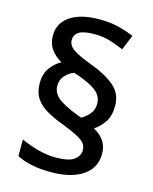

<svg xmlns="http://www.w3.org/2000/svg" viewBox="-116 -842 736 924"><g transform="rotate(15 252.5 -379.5)"><path d="M65 -394Q65 -441 87.5 -471.5Q110 -502 140 -518Q105 -538 86 -565.5Q67 -593 67 -633Q67 -694 119 -729.5Q171 -765 264 -765Q318 -765 358 -755Q398 -745 437 -729L406 -654Q372 -668 338 -679Q304 -690 259 -690Q205 -690 182.5 -675.5Q160 -661 160 -635Q160 -608 186.5 -589Q213 -570 283 -544Q358 -516 401 -479Q444 -442 444 -382Q444 -332 423 -300.5Q402 -269 373 -251Q407 -233 425 -206.5Q443 -180 443 -142Q443 -72 385.5 -33Q328 6 226 6Q171 6 130 -3Q89 -12 57 -28V-111Q91 -95 138 -81.5Q185 -68 229 -68Q298 -68 323.5 -88Q349 -108 349 -135Q349 -153 340 -166.5Q331 -180 305 -194.5Q279 -209 228 -229Q176 -248 139.5 -269.5Q103 -291 84 -320.5Q65 -350 65 -394ZM150 -404Q150 -369 180 -344Q210 -319 284 -291L301 -285Q322 -297 340 -317.5Q358 -338 358 -369Q358 -393 345.5 -412Q333 -431 301.5 -448.5Q270 -466 213 -485Q189 -477 169.5 -456Q150 -435 150 -404Z"/></g></svg>

Font: Noto Sans Sinhala UI Medium
Style: Regular
Weight: 500
Designer: Jelle Bosma - Monotype Design Team
Foundry: Monotype Imaging Inc.
Version: Version 2.006; ttfautohint (v1.8.4.7-5d5b)